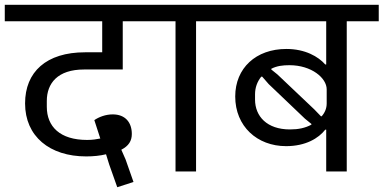

<svg xmlns="http://www.w3.org/2000/svg" viewBox="-40 -718 1606 804"><path d="M451 66 519 44 486 -50 468 -91C499 -107 512 -128 512 -157C512 -205 485 -239 432 -239C402 -239 374 -228 355 -215L380 -138C365 -135 347 -132 325 -132C211 -132 156 -188 156 -271V-295C156 -369 201 -427 312 -427H474V-629H601V-698H-20V-629H388V-499H316C154 -499 65 -417 65 -285C65 -147 168 -63 321 -63C351 -63 380 -66 404 -72L417 -30Z M695 0H781V-629H915V-698H561V-629H695Z M1326 0H1412V-629H1546V-698H875V-629H1326V-448H1322C1293 -481 1238 -513 1159 -513C1032 -513 945 -433 945 -314C945 -189 1037 -106 1158 -106C1240 -106 1294 -139 1322 -175H1326ZM1304 -231 1276 -260 1122 -406 1096 -427V-430C1119 -442 1144 -445 1172 -445C1265 -445 1328 -391 1328 -344V-285C1328 -265 1321 -247 1307 -231ZM1174 -176C1078 -176 1028 -231 1028 -301V-323C1028 -351 1037 -376 1054 -397H1058L1085 -366L1237 -221L1264 -199V-196C1238 -182 1210 -176 1174 -176Z"/></svg>

Font: IBM Plex Devanagari Text
Style: Regular
Weight: 450
Designer: Mike Abbink, Paul van der Laan, Pieter van Rosmalen, Erin McLaughlin
Foundry: Bold Monday
Version: Version 1.0